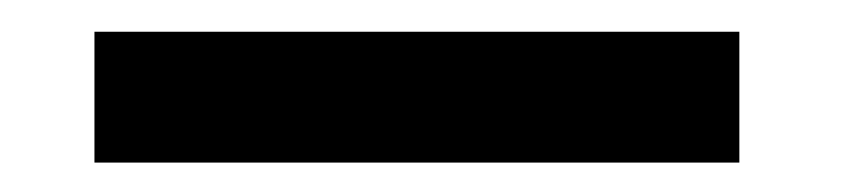

<svg xmlns="http://www.w3.org/2000/svg" viewBox="-20 -302 558 124"><path d="M41 -197V-281.5H457.5V-197Z"/></svg>

Font: Anybody ExtraExpanded Medium
Style: Regular
Weight: 500
Width: 8
Designer: Tyler Finck
Foundry: Etcetera Type Company
Version: Version 1.010; ttfautohint (v1.8.3) -l 8 -r 50 -G 200 -x 14 